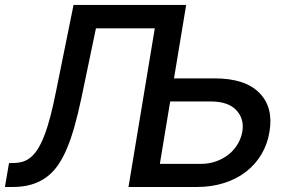

<svg xmlns="http://www.w3.org/2000/svg" viewBox="-36 -747 1152 767"><path d="M-16.3 0 0 -95.5 19.5 -95.9Q38.7 -96.2 55.2 -101.2Q71.7 -106.2 86.6 -118.4Q101.6 -130.7 114.9 -151.6Q128.2 -172.6 140.8 -204.7Q153.4 -236.9 165.1 -281.4Q176.8 -326 188.6 -385.7L257.8 -727.3H707.7L659.1 -433.9H821.4Q943.2 -433.9 1000 -376.1Q1057.2 -318.2 1040.5 -220.5Q1032.7 -171.9 1008.9 -131.4Q985.1 -90.9 947.6 -61.6Q910.2 -32.3 860.1 -16.2Q810 0 749.6 0H477.3L582.4 -633.9H347.3L289.4 -356.5Q275.9 -292.6 261.5 -241.7Q247.2 -190.7 230.1 -150.9Q214.1 -113.3 194.1 -85Q174 -56.8 147.9 -38Q121.8 -19.2 88.8 -9.6Q55.8 0 14.2 0ZM764.9 -92.3Q800.4 -92.3 829.4 -103.2Q858.3 -114 879.8 -131.9Q901.3 -149.9 914.6 -173.3Q927.9 -196.7 932.2 -221.9Q940.3 -272 908.4 -306.5Q876.1 -341.6 806.1 -341.6H643.8L602.6 -92.3Z"/></svg>

Font: Inter P Medium
Style: Italic
Weight: 500
Italic angle: 9.39999°
Designer: Rasmus Andersson
Foundry: rsms
Version: Version 3.018;git-588b23468